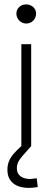

<svg xmlns="http://www.w3.org/2000/svg" viewBox="-20 -682 245 896"><path d="M79.6 -475.6H125.5V0H79.6ZM102.5 -572.3Q90.3 -572.3 79.8 -578.4Q69.3 -584.5 63 -595Q56.6 -605.5 56.6 -618.7Q56.6 -631.3 63 -641.1Q69.3 -650.9 79.6 -656.2Q89.8 -661.6 101.6 -661.6Q113.8 -661.6 124.5 -656.2Q135.3 -650.9 141.8 -641.1Q148.4 -631.3 148.4 -618.7Q148.4 -606 142.3 -595.2Q136.2 -584.5 125.7 -578.4Q115.2 -572.3 102.5 -572.3ZM115.2 194.8Q67.4 194.8 41 172.9Q14.6 150.9 14.6 110.4Q14.6 87.9 22 70.3Q29.3 52.7 42.2 37.4Q55.2 22 79.1 0H125.5L113.3 13.7Q82 47.4 70.3 64.9Q58.6 82.5 58.6 103Q58.6 127 75.2 140.1Q91.8 153.3 122.1 153.3Q126.5 153.3 151.4 149.9L156.2 190.9Q131.3 194.8 115.2 194.8Z"/></svg>

Font: DavidDev Light
Style: Regular
Weight: 300
Designer: David.dev
Foundry: David.dev
Version: Version 1.001;FEAKit 1.0